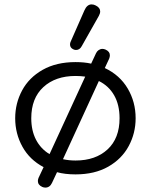

<svg xmlns="http://www.w3.org/2000/svg" viewBox="-20 -782 685 872"><path d="M596 -245Q596 -177 564.5 -118.5Q533 -60 471.5 -25Q410 10 323 10Q275 10 239 0L216 49Q206 70 186 70Q179 70 172 67Q152 58 152 40Q152 34 155 26L178 -23Q115 -56 82 -115.5Q49 -175 49 -245Q49 -313 80.5 -371.5Q112 -430 174 -465Q236 -500 323 -500Q363 -500 394 -493L416 -540Q420 -549 428 -554.5Q436 -560 445 -560Q452 -560 459 -557Q479 -548 479 -531Q479 -524 476 -516L456 -473Q524 -441 560 -380Q596 -319 596 -245ZM205 -82 367 -434Q346 -437 323 -437Q232 -437 177 -386.5Q122 -336 122 -245Q122 -189 143.5 -147.5Q165 -106 205 -82ZM523 -245Q523 -306 498.5 -349Q474 -392 429 -414L266 -59Q293 -53 323 -53Q414 -53 468.5 -103.5Q523 -154 523 -245ZM298 -580Q298 -587 301 -593L363 -734Q375 -762 396 -762Q406 -762 415 -757Q435 -747 435 -730Q435 -721 429 -710L351 -572Q342 -555 325 -555Q319 -555 313 -558Q298 -565 298 -580Z"/></svg>

Font: Kodchasan
Style: Regular
Weight: 400
Version: Version 1.000; ttfautohint (v1.6)